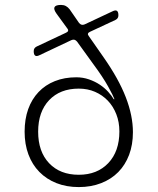

<svg xmlns="http://www.w3.org/2000/svg" viewBox="-20 -750 640 780"><path d="M248 -617Q255 -620 256.5 -624.5Q258 -629 253 -635L210 -694Q197 -712 201.5 -721Q206 -730 228 -730Q239 -730 247.5 -725.5Q256 -721 263 -712L301 -657Q306 -651 311.5 -649.5Q317 -648 324 -651L437 -704Q449 -710 455 -706Q461 -702 461 -688Q461 -681 458 -676.5Q455 -672 449 -669L346 -621Q339 -618 337.5 -613.5Q336 -609 341 -603L401 -517Q462 -430 491 -355Q520 -280 520 -213Q520 -162 504.5 -121Q489 -80 460.5 -51Q432 -22 391 -6Q350 10 300 10Q250 10 209.5 -6Q169 -22 140 -51.5Q111 -81 95.5 -122.5Q80 -164 80 -215Q80 -266 94.5 -306.5Q109 -347 136.5 -376Q164 -405 203 -420.5Q242 -436 290 -436Q317 -436 341.5 -427.5Q366 -419 385.5 -406Q405 -393 419.5 -377Q434 -361 442 -347H445Q440 -361 419 -399Q398 -437 358 -491L293 -581Q288 -587 282.5 -588.5Q277 -590 270 -587L141 -526Q129 -520 123 -524Q117 -528 117 -542Q117 -549 120 -553.5Q123 -558 129 -561ZM300 -40Q375 -40 420 -87.5Q465 -135 465 -216Q465 -254 452.5 -286Q440 -318 418 -341Q396 -364 366 -377Q336 -390 300 -390Q224 -390 179.5 -343Q135 -296 135 -215Q135 -134 179.5 -87Q224 -40 300 -40Z"/></svg>

Font: Maple Mono NL Thin
Style: Regular
Weight: 250
Monospace: yes
Designer: subframe7536
Version: Version 7.000